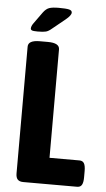

<svg xmlns="http://www.w3.org/2000/svg" viewBox="-59 -913 526 951"><g transform="rotate(5 204.0 -437.5)"><path d="M57 -40V-670Q57 -702 115 -702H155Q213 -702 213 -670V-131H362Q378 -131 385 -119Q392 -107 392 -81V-50Q392 -24 385 -12Q378 0 362 0H94Q75 0 66 -9.5Q57 -19 57 -40ZM65 -761Q65 -773 76 -788L117 -845Q131 -864 147 -869.5Q163 -875 194 -875Q230 -875 245 -871.5Q260 -868 260 -857Q260 -843 233 -821L169 -769Q154 -756 141 -752.5Q128 -749 100 -749Q78 -749 71.5 -752Q65 -755 65 -761Z"/></g></svg>

Font: Asap Condensed
Style: Bold
Weight: 700
Designer: Pablo Cosgaya
Foundry: Omnibus-Type
Version: Version 1.010; ttfautohint (v1.8)